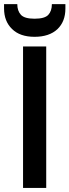

<svg xmlns="http://www.w3.org/2000/svg" viewBox="-38 -923 341 943"><path d="M189 0H75.2V-694.8H189ZM-18.1 -881.8V-902.8H46.9Q46.9 -869.6 64.9 -850.1Q82.5 -831.1 131.8 -831.1Q181.6 -831.1 199.2 -850.1Q216.8 -869.1 216.8 -902.8H283.2V-880.9Q283.2 -817.4 244.1 -779.8Q203.6 -742.2 131.8 -742.2Q59.6 -742.2 21 -780.8Q-18.1 -818.4 -18.1 -881.8Z"/></svg>

Font: PoppinsZ Medium
Style: Regular
Weight: 500
Designer: Ninad Kale (Devanagari), Jonny Pinhorn (Latin)
Foundry: Indian Type Foundry
Version: Version 3.002;FEAKit 1.0